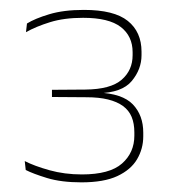

<svg xmlns="http://www.w3.org/2000/svg" viewBox="-20 -726 346 388"><path d="M144.5 -357.5Q104 -357.5 75.2 -366.2Q46.5 -375 32 -382.5L30 -400.5Q49.5 -390.5 80 -382Q110.5 -373.5 145.5 -373.5Q201.5 -373.5 226.5 -395.5Q251.5 -417.5 251.5 -452V-458.5Q251.5 -476.5 246 -489.8Q240.5 -503 228.5 -511.8Q216.5 -520.5 198.2 -525Q180 -529.5 154.5 -529.5L85 -530V-544.5L152.5 -545Q203.5 -545.5 225.8 -564.8Q248 -584 248 -614.5V-620.5Q248 -653 224 -671.5Q200 -690 148 -690Q109.5 -690 81.2 -681.2Q53 -672.5 32.5 -661L34.5 -678.5Q50.5 -688.5 79.5 -697.2Q108.5 -706 149.5 -706Q210.5 -706 238.2 -683.8Q266 -661.5 266 -621.5V-614.5Q266 -586 246.2 -562.2Q226.5 -538.5 177.5 -537.5H174.5L177.5 -539Q227.5 -537 248.5 -515Q269.5 -493 269.5 -458V-450.5Q269.5 -425.5 257 -404.2Q244.5 -383 217.2 -370.2Q190 -357.5 144.5 -357.5Z"/></svg>

Font: Anek Kannada Medium Thin
Style: Regular
Weight: 250
Version: Version 1.003